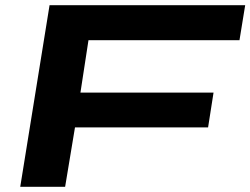

<svg xmlns="http://www.w3.org/2000/svg" viewBox="-20 -720 965 740"><path d="M58 0 171 -700H925L903 -565H321L290 -363H803L782 -229H269L231 0Z"/></svg>

Font: Georama ExtraExtended SemiBold
Style: Italic
Weight: 600
Width: 8
Italic angle: -9°
Designer: Jean-Baptiste Levee
Foundry: Production Type
Version: Version 1.000